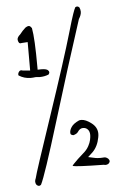

<svg xmlns="http://www.w3.org/2000/svg" viewBox="-60 -847 619 975"><g transform="rotate(-5 250.0 -359.5)"><path d="M461.4 -21Q451.7 -29.8 441.9 -29.8Q438.5 -29.8 433.8 -29.3Q429.2 -28.8 423.1 -28.8Q417 -28.8 408 -29.3Q398.9 -29.8 384.8 -33.2L359.9 -38.6Q381.3 -58.1 383.8 -60.5Q411.6 -87.9 419.9 -133.8Q421.9 -143.6 421.9 -152.3Q421.9 -185.1 392.8 -207.3Q363.8 -229.5 341.8 -229.5Q335.4 -229.5 330.1 -228Q300.8 -214.8 290 -197.8Q280.3 -183.1 280.3 -169.9Q280.3 -165 281.2 -163.3Q282.2 -161.6 283.2 -160.6Q286.6 -157.2 294.9 -155.8Q313.5 -160.6 319.8 -170.9Q330.6 -188 347.2 -188Q360.8 -188 370.1 -178.7Q380.4 -168.5 380.4 -149.4Q380.4 -139.2 377.2 -124.5Q374 -109.9 365.7 -94.7Q355 -74.2 334.5 -57.6Q306.2 -33.2 283.2 -8.8Q279.3 -4.4 277.3 -0.5Q294.9 5.4 434.1 7.3Q439.9 8.8 444.3 8.8Q454.1 8.8 461.4 2.9Q467.3 -3.4 467.3 -8.8Q467.3 -14.2 461.4 -21ZM132.8 -715.8Q130.4 -719.7 127 -723.1Q122.6 -728 117.2 -728Q109.9 -728 100.1 -721.2Q84.5 -707.5 70.3 -689Q55.2 -676.3 55.2 -664.1Q55.2 -656.2 61 -647Q64.5 -644 68.8 -644Q70.8 -644 74.2 -645L105 -647V-502L67.4 -505.4Q62.5 -507.3 60.1 -507.3Q57.6 -507.3 55.2 -506.6Q52.7 -505.9 49.3 -502.4Q43 -495.1 43 -488.3Q43 -485.4 43.9 -482.4Q71.3 -464.4 105.5 -464.4Q116.2 -464.4 129.9 -466.3Q141.6 -464.8 151.4 -464.8Q174.8 -464.8 196.3 -473.6Q201.2 -480 201.2 -485.1Q201.2 -490.2 194.8 -496.1Q191.9 -499 183.8 -501.2Q175.8 -503.4 161.6 -503.4Q159.2 -503.4 143.1 -502.9V-516.6Q143.1 -662.1 132.8 -715.8ZM361.3 -802.2Q356.9 -794.9 347.9 -769.3Q338.9 -743.7 319.3 -675.8Q283.2 -550.8 187 -264.6Q90.8 20 85.9 44.4Q81.1 54.7 81.1 62.5Q81.1 71.8 86.9 79.6Q93.8 85.4 98.9 85.4Q104 85.4 109.4 80.6Q131.8 37.1 214.4 -232.9Q296.9 -502.9 374.5 -741.2Q387.2 -760.7 387.2 -777.3Q387.2 -788.6 381.8 -799.8Q376 -805.2 371.1 -805.2Q366.2 -805.2 361.3 -802.2Z"/></g></svg>

Font: NaikaiFont
Style: ExtraLight
Weight: 200
Version: Version 1.89